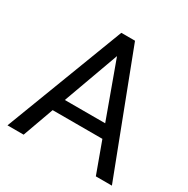

<svg xmlns="http://www.w3.org/2000/svg" viewBox="-161 -854 975 996"><g transform="rotate(30 326.0 -355.5)"><path d="M475.1 -185.5H177.2L110.4 0H13.7L285.2 -710.9H367.2L639.2 0H543ZM205.6 -262.7H447.3L326.2 -595.2Z"/></g></svg>

Font: SteelSelectRoboto
Style: Roboto-Regular
Weight: 400
Designer: Google
Version: Version 2.137; 2017